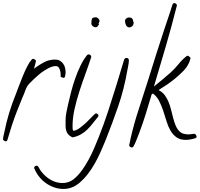

<svg xmlns="http://www.w3.org/2000/svg" viewBox="-20 -866 1315 1265"><path d="M412.1 -390.6Q412.1 -382.8 411.1 -376Q410.2 -369.1 408.2 -361.3Q406.2 -353.5 397.5 -353.5Q393.6 -353.5 386.2 -356.9Q378.9 -360.4 378.9 -364.3L379.9 -373Q379.9 -379.9 378.4 -389.6Q377 -399.4 373.5 -408.7Q370.1 -418 364.3 -424.3Q358.4 -430.7 348.6 -430.7Q325.2 -430.7 298.8 -416.5Q272.5 -402.3 253.9 -388.7Q246.1 -382.8 232.4 -371.1Q218.8 -359.4 204.1 -345.7Q189.5 -332 177.2 -319.3Q165 -306.6 160.2 -298.8Q157.2 -294.9 152.8 -284.7Q148.4 -274.4 144 -262.7Q139.6 -251 135.3 -240.2Q130.9 -229.5 127.9 -223.6Q108.4 -176.8 90.3 -129.9Q72.3 -83 56.6 -35.2Q48.8 -12.7 42.5 11.2Q36.1 35.2 28.3 57.6Q24.4 65.4 18.6 65.4Q14.6 65.4 7.3 61Q0 56.6 0 52.7Q0 42 3.4 28.3Q6.8 14.6 8.8 3.9Q21.5 -59.6 40 -121.1Q58.6 -182.6 83 -242.2Q91.8 -265.6 104 -297.9Q116.2 -330.1 129.9 -363.8Q143.6 -397.5 158.7 -427.2Q173.8 -457 189.5 -474.6Q193.4 -478.5 198.2 -478.5Q202.1 -478.5 209.5 -474.1Q216.8 -469.7 216.8 -464.8Q216.8 -461.9 214.8 -454.6Q212.9 -447.3 210.9 -439Q209 -430.7 206.5 -423.3Q204.1 -416 203.1 -413.1Q234.4 -436.5 268.6 -455.1Q302.7 -473.6 343.8 -473.6Q361.3 -473.6 374 -466.3Q386.7 -459 395.5 -447.3Q404.3 -435.5 408.2 -420.9Q412.1 -406.2 412.1 -390.6Z M635.7 -727.5Q635.7 -721.7 630.9 -713.9L629.9 -710.9Q631.8 -705.1 631.8 -702.1Q625 -697.3 622.1 -691.9Q619.1 -686.5 608.4 -686.5Q599.6 -686.5 590.8 -693.8Q582 -701.2 582 -711.9Q582 -729.5 585.4 -740.7Q588.9 -752 611.3 -752Q620.1 -752 627.9 -744.1Q635.7 -736.3 635.7 -727.5ZM628.9 -104.5Q628.9 -99.6 626 -96.7Q607.4 -74.2 590.3 -52.2Q573.2 -30.3 554.2 -11.7Q535.2 6.8 511.7 20Q488.3 33.2 458 39.1Q431.6 27.3 421.9 8.3Q412.1 -10.7 412.1 -38.1V-73.2Q412.1 -98.6 417.5 -126Q422.9 -153.3 428.7 -178.7Q437.5 -216.8 448.7 -260.7Q460 -304.7 475.1 -348.1Q490.2 -391.6 509.8 -432.1Q529.3 -472.7 553.7 -502.9Q558.6 -507.8 563.5 -507.8Q569.3 -507.8 575.2 -503.4Q581.1 -499 581.1 -492.2V-490.2Q564.5 -438.5 543.5 -381.3Q522.5 -324.2 503.4 -265.1Q484.4 -206.1 471.2 -147.5Q458 -88.9 458 -34.2Q458 -28.3 458.5 -17.6Q459 -6.8 464.8 -3.9Q486.3 -7.8 510.3 -26.4Q534.2 -44.9 555.2 -65.4Q576.2 -85.9 591.8 -102.5Q607.4 -119.1 613.3 -119.1Q618.2 -119.1 623.5 -114.3Q628.9 -109.4 628.9 -104.5Z M861.3 -715.8Q859.4 -708 857.9 -703.1Q856.4 -698.2 851.6 -692.4L853.5 -697.3Q844.7 -685.5 833 -685.5Q817.4 -685.5 810.5 -699.7Q803.7 -713.9 803.7 -727.5Q803.7 -737.3 812 -744.1Q820.3 -751 829.1 -751Q834 -751 837.9 -750Q841.8 -749 845.7 -748Q858.4 -738.3 857.4 -724.6Q858.4 -722.7 859.4 -720.2Q860.4 -717.8 861.3 -715.8ZM829.1 -469.7Q829.1 -454.1 825.2 -434.6Q821.3 -415 818.4 -399.4Q797.9 -280.3 759.3 -167.5Q720.7 -54.7 675.8 57.6Q660.2 95.7 643.1 134.3Q626 172.9 605.5 209.5Q585 246.1 559.6 279.3Q534.2 312.5 502 339.8Q455.1 378.9 398.4 378.9Q367.2 378.9 337.4 368.7Q307.6 358.4 282.2 340.3Q256.8 322.3 237.3 297.4Q217.8 272.5 206.1 244.1Q206.1 242.2 205.6 241.7Q205.1 241.2 205.1 239.3Q205.1 233.4 210.4 229.5Q215.8 225.6 221.7 225.6Q228.5 225.6 232.4 232.4Q237.3 240.2 241.7 248.5Q246.1 256.8 252.9 264.6Q276.4 296.9 313.5 318.4Q350.6 339.8 391.6 339.8Q438.5 339.8 473.6 307.6Q501 283.2 523.9 250.5Q546.9 217.8 565.9 182.1Q585 146.5 600.6 109.9Q616.2 73.2 629.9 39.1Q664.1 -46.9 692.4 -133.3Q720.7 -219.7 748 -308.6L783.2 -424.8Q788.1 -437.5 791 -450.2Q793.9 -462.9 798.8 -474.6Q803.7 -484.4 813.5 -484.4Q819.3 -484.4 824.2 -480.5Q829.1 -476.6 829.1 -469.7Z M1275.4 33.2Q1275.4 41 1268.6 43.9Q1253.9 48.8 1236.8 52.2Q1219.7 55.7 1204.1 55.7Q1166 55.7 1142.1 38.1Q1118.2 20.5 1102.5 -6.8Q1086.9 -34.2 1076.7 -68.4Q1066.4 -102.5 1055.2 -136.7Q1043.9 -170.9 1028.3 -201.2Q1012.7 -231.4 987.3 -250L979.5 -245.1Q960 -179.7 940.4 -115.7Q920.9 -51.8 896.5 11.7Q888.7 31.2 879.4 55.7Q870.1 80.1 859.4 98.6Q856.4 105.5 847.7 105.5Q842.8 105.5 836.9 101.1Q831.1 96.7 831.1 90.8Q831.1 89.8 832.5 84Q834 78.1 835.4 70.8Q836.9 63.5 838.4 57.1Q839.8 50.8 839.8 48.8Q862.3 -49.8 893.6 -144.5Q924.8 -239.3 955.1 -335.9Q1007.8 -506.8 1063.5 -675.8Q1073.2 -704.1 1082.5 -732.4Q1091.8 -760.7 1101.6 -789.1Q1105.5 -800.8 1108.9 -813.5Q1112.3 -826.2 1117.2 -837.9Q1122.1 -845.7 1128.9 -845.7Q1133.8 -845.7 1139.6 -841.3Q1145.5 -836.9 1145.5 -831.1V-830.1Q1111.3 -694.3 1072.8 -562Q1034.2 -429.7 994.1 -295.9Q1021.5 -318.4 1048.8 -340.8Q1076.2 -363.3 1102.5 -386.7Q1130.9 -412.1 1155.8 -442.9Q1180.7 -473.6 1209 -496.1Q1210.9 -497.1 1212.9 -498Q1214.8 -499 1216.8 -499Q1219.7 -499 1227.5 -492.7Q1235.4 -486.3 1235.4 -483.4Q1235.4 -481.4 1232.4 -472.2Q1229.5 -462.9 1228.5 -460Q1214.8 -425.8 1189 -399.4Q1163.1 -373 1134.8 -349.6Q1109.4 -328.1 1081.1 -309.1Q1052.7 -290 1024.4 -272.5Q1048.8 -260.7 1064.5 -240.2Q1080.1 -219.7 1090.3 -194.8Q1100.6 -169.9 1107.4 -142.1Q1114.3 -114.3 1121.1 -87.9Q1127.9 -61.5 1137.2 -39.1Q1146.5 -16.6 1162.1 -1Q1173.8 10.7 1189.5 15.1Q1205.1 19.5 1221.7 19.5Q1232.4 19.5 1242.2 17.6Q1252 15.6 1261.7 15.6Q1265.6 15.6 1270.5 22.5Q1275.4 29.3 1275.4 33.2Z"/></svg>

Font: Calligraffiti
Style: Regular
Weight: 400
Designer: Dathan Boardman
Foundry: Open Window
Version: Version 1.000